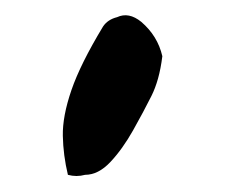

<svg xmlns="http://www.w3.org/2000/svg" viewBox="-20 -770 290 246"><path d="M67 -546Q61 -571 60.5 -596Q60 -621 71.5 -654.5Q83 -688 112 -736Q118 -745 130 -748Q145 -755 161 -742Q182 -724 188 -698Q186 -682 182.5 -669.5Q179 -657 174 -647Q164 -627 150.5 -603Q137 -579 121.5 -562.5Q106 -546 89 -546Q78 -543 67 -546Z"/></svg>

Font: Mansalva
Style: Regular
Weight: 400
Designer: Carolina Short
Foundry: Carolina Short
Version: Version 2.112; ttfautohint (v1.8.4.7-5d5b)